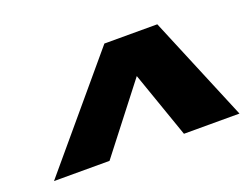

<svg xmlns="http://www.w3.org/2000/svg" viewBox="-67 -831 781 606"><g transform="rotate(-20 324.0 -528.0)"><path d="M24.9 -351.1 322.8 -704.6H500.5L647.9 -351.1H461.4L383.8 -573.2L211.4 -351.1Z"/></g></svg>

Font: Schibsted Grotesk Black
Style: Italic
Weight: 900
Italic angle: -12°
Designer: Bakken & Baeck AS, Henrik Kongsvoll
Foundry: Schibsted ASA
Version: Version 1.100;gftools[0.9.25]